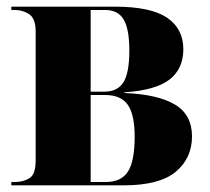

<svg xmlns="http://www.w3.org/2000/svg" viewBox="-20 -556 631 576"><path d="M14 0V-10H25Q50 -10 68.5 -21.5Q87 -33 87 -75V-461Q87 -500 68 -513Q49 -526 25 -526H14V-536H325Q432 -536 481 -503Q530 -470 530 -408Q530 -349 488 -317Q446 -285 353 -279V-277Q453 -273 504.5 -242.5Q556 -212 556 -147Q556 -81 507 -40.5Q458 0 351 0ZM293 -281Q333 -281 350.5 -309.5Q368 -338 368 -404Q368 -469 351 -497.5Q334 -526 296 -526H252V-281ZM297 -10Q344 -10 364 -41.5Q384 -73 384 -146Q384 -212 363.5 -241.5Q343 -271 295 -271H252V-10Z"/></svg>

Font: Noto Serif Display SemiCondensed ExtraBold
Style: Regular
Weight: 800
Width: 4
Designer: Monotype Design Team
Foundry: Monotype Imaging Inc.
Version: Version 2.009